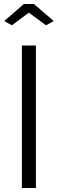

<svg xmlns="http://www.w3.org/2000/svg" viewBox="-20 -937 288 957"><path d="M89 0V-710H159V0ZM1 -832 99 -917H149L248 -832L209 -811L124 -874L39 -811Z"/></svg>

Font: Raleway
Style: Regular
Weight: 400
Designer: Matt McInerney, Pablo Impallari, Rodrigo Fuenzalida
Foundry: Matt McInerney, Pablo Impallari, Rodrigo Fuenzalida
Version: Version 4.101;RELEASE